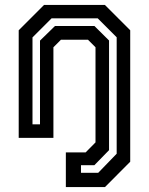

<svg xmlns="http://www.w3.org/2000/svg" viewBox="-20 -560 605 780"><path d="M247.5 200V59H328L368 18.5V-368L337.5 -398.5H227.5L197 -368V0H56V-437L159 -540H406L509 -437V97L406.5 200ZM309 142H379L454 64.5V-408.5L377 -485.5H189.5L112 -408V-55H142.5V-395L203.5 -454.5H363.5L423 -395.5V50L363.5 111H309Z"/></svg>

Font: Tourney Thin SemiBold
Style: Regular
Weight: 600
Version: Version 1.015